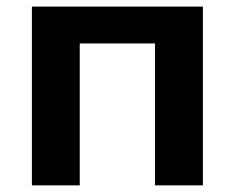

<svg xmlns="http://www.w3.org/2000/svg" viewBox="-20 -559 708 579"><path d="M76.2 -539.1H591.8V0H447.5V-428H220.5V0H76.2Z"/></svg>

Font: Min Sans VF VF
Style: Regular
Weight: 400
Designer: Jinseong-Kim, NotoSansCJK, Nunito
Foundry: Jinseong-Kim
Version: Version 1.420;Glyphs 3.1.2 (3151)